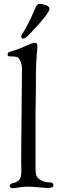

<svg xmlns="http://www.w3.org/2000/svg" viewBox="-20 -980 319 1005"><path d="M91 -789Q91 -794 98 -804.5Q105 -815 124.5 -851Q144 -887 166 -941Q174 -960 187 -960Q198 -960 218.5 -953.5Q239 -947 239 -934Q239 -911 142 -809Q113 -778 103 -778Q91 -778 91 -789ZM20 -693Q20 -699 21.5 -702Q23 -705 28 -707.5Q33 -710 39.5 -711.5Q46 -713 60 -717.5Q74 -722 88 -728Q96 -731 113 -739Q130 -747 142.5 -751.5Q155 -756 164 -756Q176 -756 176 -737Q176 -733 174 -713.5Q172 -694 170 -659.5Q168 -625 168 -585V-529Q168 -482 167 -449.5Q166 -417 166 -396V-98Q166 -77 169.5 -63.5Q173 -50 192.5 -37.5Q212 -25 247 -25Q252 -25 256 -20Q260 -15 260 -10Q260 4 229 4Q220 4 182.5 0.5Q145 -3 128 -3Q102 -3 78.5 1Q55 5 47 5Q40 5 35.5 1.5Q31 -2 31 -5Q31 -13 35.5 -16.5Q40 -20 50.5 -22.5Q61 -25 65 -27Q82 -35 87 -49Q92 -63 92 -92Q92 -96 91.5 -104.5Q91 -113 91 -118V-192Q91 -229 93 -388.5Q95 -548 95 -617Q95 -640 87.5 -658.5Q80 -677 71 -681Q62 -685 31 -685Q20 -685 20 -693Z"/></svg>

Font: OFL Sorts Mill Goudy TT
Style: Regular
Weight: 500
Version: Version 003.000